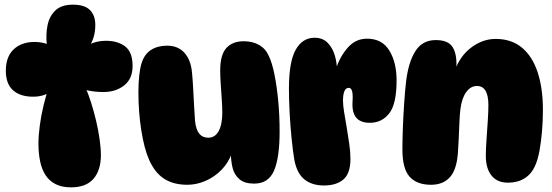

<svg xmlns="http://www.w3.org/2000/svg" viewBox="-20 -794 2370 824"><path d="M191 -602H181Q176 -646 184 -685.5Q192 -725 218 -749.5Q244 -774 293 -774Q343 -774 366 -751Q389 -728 389 -687Q389 -635 365 -598L357 -600Q392 -619 434 -619Q486 -619 517.5 -594.5Q549 -570 549 -511Q549 -456 513 -427.5Q477 -399 423 -399Q404 -399 382.5 -401.5Q361 -404 341 -410L346 -421Q359 -391 371 -353.5Q383 -316 392.5 -275.5Q402 -235 407.5 -196.5Q413 -158 413 -128Q413 -64 381.5 -27Q350 10 285 10Q245 10 218 -4Q191 -18 175 -43Q159 -68 152 -102.5Q145 -137 145 -177Q145 -211 150.5 -253.5Q156 -296 167 -342Q178 -388 193 -430L203 -405Q171 -379 122 -379Q67 -379 36 -406.5Q5 -434 5 -491Q5 -550 38.5 -582Q72 -614 129 -614Q147 -614 163 -610.5Q179 -607 191 -602Z M1071 -6Q1030 -6 1008 -24.5Q986 -43 978.5 -72.5Q971 -102 971 -135L976 -139Q961 -96 930.5 -65Q900 -34 861.5 -17.5Q823 -1 784 -1Q725 -1 685 -26.5Q645 -52 620 -108Q599 -155 586.5 -234Q574 -313 574 -398Q574 -437 577.5 -469.5Q581 -502 588 -524Q600 -562 628.5 -580Q657 -598 697 -598Q744 -598 771.5 -567.5Q799 -537 804 -483Q807 -453 809 -414.5Q811 -376 813 -339Q815 -302 817 -275Q821 -238 835 -220.5Q849 -203 874 -203Q903 -203 918.5 -231.5Q934 -260 934 -310Q934 -337 931.5 -371Q929 -405 927 -437.5Q925 -470 925 -491Q925 -559 951.5 -588Q978 -617 1026 -617Q1065 -617 1093 -600.5Q1121 -584 1134 -553Q1148 -524 1158 -474Q1168 -424 1174 -361.5Q1180 -299 1180 -229Q1180 -117 1156 -61.5Q1132 -6 1071 -6Z M1220 -413Q1220 -529 1249 -580.5Q1278 -632 1330 -632Q1365 -632 1386 -610.5Q1407 -589 1416.5 -557.5Q1426 -526 1426 -494L1421 -496Q1438 -550 1472 -589Q1506 -628 1555 -628Q1620 -628 1651 -577Q1682 -526 1682 -449Q1682 -348 1650.5 -307.5Q1619 -267 1567 -267Q1527 -267 1508.5 -289.5Q1490 -312 1493 -358Q1495 -392 1490.5 -404.5Q1486 -417 1477 -417Q1464 -417 1458 -402.5Q1452 -388 1452 -362Q1452 -342 1457 -312Q1462 -282 1468 -246.5Q1474 -211 1479 -176Q1484 -141 1484 -112Q1484 -50 1454 -24Q1424 2 1370 2Q1319 2 1286.5 -24Q1254 -50 1243 -109Q1237 -145 1231.5 -199Q1226 -253 1223 -310.5Q1220 -368 1220 -413Z M1850 -622Q1900 -622 1919.5 -596Q1939 -570 1939 -519Q1939 -507 1937.5 -493.5Q1936 -480 1933 -469L1931 -489Q1954 -554 2003 -590.5Q2052 -627 2107 -627Q2175 -627 2220 -589.5Q2265 -552 2287.5 -483.5Q2310 -415 2310 -322Q2310 -275 2306 -229Q2302 -183 2295 -145.5Q2288 -108 2277 -84Q2261 -47 2231 -28.5Q2201 -10 2160 -10Q2114 -10 2089.5 -40.5Q2065 -71 2065 -125Q2065 -155 2068 -196Q2071 -237 2073.5 -277Q2076 -317 2076 -343Q2076 -425 2027 -425Q2000 -425 1981 -399Q1962 -373 1956 -326Q1953 -302 1951.5 -266Q1950 -230 1948.5 -194.5Q1947 -159 1945 -135Q1939 -63 1909.5 -32Q1880 -1 1830 -1Q1769 -1 1738 -35.5Q1707 -70 1707 -152Q1707 -194 1709 -246Q1711 -298 1714.5 -350.5Q1718 -403 1723 -446Q1733 -528 1763 -575Q1793 -622 1850 -622Z"/></svg>

Font: DynaPuff
Style: Bold
Weight: 700
Designer: Toshi Omagari, Jennifer Daniel
Foundry: Google Fonts
Version: Version 2.000